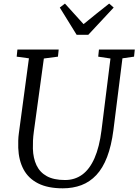

<svg xmlns="http://www.w3.org/2000/svg" viewBox="-20 -1012 752 1042"><path d="M644.5 -695.5 595.5 -306Q584.5 -220.5 561.2 -160Q538 -99.5 502.8 -62Q467.5 -24.5 421.8 -7.2Q376 10 320.5 10Q239.5 10 186.8 -16.8Q134 -43.5 107.8 -92.8Q81.5 -142 79 -209.5Q78.5 -228 79 -248.5Q79.5 -269 82.5 -290L137 -695.5L70.5 -704.5L74.5 -743H298.5L294.5 -704.5L218 -694.5L163.5 -296.5Q160 -270.5 159 -248.2Q158 -226 158.5 -205Q160 -153.5 178.2 -115Q196.5 -76.5 234.2 -55.8Q272 -35 333 -35Q386 -35 426.2 -64.2Q466.5 -93.5 493 -153.8Q519.5 -214 531 -306L579.5 -694.5L513 -704.5L517 -743H711.5L707.5 -704.5ZM396 -823 304.5 -971 332.5 -992.5Q357.5 -965 382.8 -937Q408 -909 433.5 -881Q467.5 -909 502.2 -936.8Q537 -964.5 572.5 -992.5L597 -971L459 -823Z"/></svg>

Font: Merriweather 28pt Light
Style: Italic
Weight: 300
Italic angle: -7.8°
Version: Version 2.101